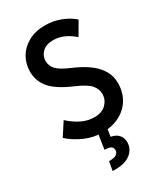

<svg xmlns="http://www.w3.org/2000/svg" viewBox="-227 -794 969 1124"><g transform="rotate(-30 257.5 -232.5)"><path d="M33 -78 90 -166Q125 -133 167 -111.5Q209 -90 256 -90Q307 -90 335 -118.5Q363 -147 363 -186Q363 -218 340 -246Q317 -274 245 -305Q144 -348 102.5 -396Q61 -444 61 -510Q61 -562 86 -605Q111 -648 158.5 -674.5Q206 -701 272 -701Q325 -701 374.5 -682.5Q424 -664 460 -632L408 -543Q378 -570 343 -586Q308 -602 270 -602Q222 -602 196.5 -577Q171 -552 171 -518Q171 -485 194 -460Q217 -435 281 -408Q384 -364 429 -311.5Q474 -259 474 -196Q474 -135 446.5 -88.5Q419 -42 368.5 -15.5Q318 11 250 11Q189 11 132 -14.5Q75 -40 33 -78ZM189 236 200 175Q238 176 251.5 164.5Q265 153 265 138Q265 109 229 106L210 104L228 -15L289 -9L279 56Q314 63 331 83Q348 103 348 132Q348 177 311.5 206.5Q275 236 209 236Z"/></g></svg>

Font: Radio Canada Condensed Medium
Style: Regular
Weight: 500
Width: 3
Designer: Charles Daoud, Etienne Aubert Bonn, Alexandre Saumier Demers, Jacques Le Bailly
Foundry: Radio-Canada
Version: Version 2.104; ttfautohint (v1.8.4.7-5d5b);gftools[0.9.28.de